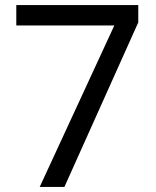

<svg xmlns="http://www.w3.org/2000/svg" viewBox="-20 -734 612 754"><path d="M136 0 429 -634H44V-714H523V-646L233 0Z"/></svg>

Font: Noto Sans Mende Kikakui
Style: Regular
Weight: 400
Designer: Monotype Design Team
Foundry: Monotype Imaging Inc.
Version: Version 2.003; ttfautohint (v1.8.4.7-5d5b)